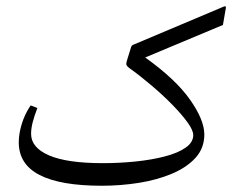

<svg xmlns="http://www.w3.org/2000/svg" viewBox="-20 -576 768 617"><path d="M309.9 -51.7Q195.5 -51.7 137.7 -76.6Q79.9 -101.6 79.9 -145.9Q79.9 -163.2 85.1 -183.4Q90.2 -203.5 100.1 -228.8L78.5 -237.3Q59.4 -209 49.9 -177.5Q40.3 -145.9 40.3 -118.8Q40.3 -48 107.3 -13.6Q174.2 20.9 307.3 20.9Q367.8 20.9 426.5 11.6Q485.1 2.2 532.6 -17.8Q580.1 -37.8 608.4 -68.9Q636.6 -100.1 636.6 -143.7Q636.6 -190.7 590.4 -256.1Q544.2 -321.6 446.6 -391.3L696.4 -495.8L705.9 -550.8Q707 -558.1 698.9 -554.8L407 -431.6Q402.6 -429.8 400.8 -423.2L387.6 -380.3Q387.2 -378.4 386.5 -376.2Q385.8 -374 385.8 -370.7Q385.8 -364.5 395.3 -357.5Q430.1 -332.6 466.4 -301.8Q502.8 -271 533.2 -240Q563.6 -209 582.3 -183.2Q601 -157.3 601 -141.9Q601 -118.4 576.1 -101.2Q551.2 -84 509.2 -73.2Q467.2 -62.3 415.5 -57Q363.8 -51.7 309.9 -51.7Z"/></svg>

Font: Parastoo
Style: Regular
Weight: 400
Foundry: Saber Rastikerdar (saber.rastikerdar@gmail.com)
Version: Version 3.000